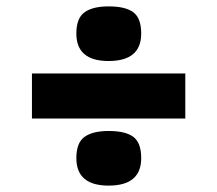

<svg xmlns="http://www.w3.org/2000/svg" viewBox="-20 -581 680 601"><path d="M80 -210V-351H560V-210ZM320 0Q219 0 219 -86Q219 -134 244.5 -152.5Q270 -171 320 -171Q373 -171 397.5 -152.5Q422 -134 422 -86Q422 0 320 0ZM320 -390Q219 -390 219 -476Q219 -524 244.5 -542.5Q270 -561 320 -561Q373 -561 397.5 -542.5Q422 -524 422 -476Q422 -390 320 -390Z"/></svg>

Font: Goldman
Style: Bold
Weight: 700
Designer: Jaikishan Patel
Version: Version 1.000; ttfautohint (v1.8.3)